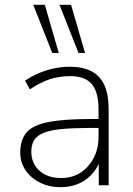

<svg xmlns="http://www.w3.org/2000/svg" viewBox="-20 -769 554 797"><path d="M231 8Q184 8 146 -11Q108 -30 86 -62.5Q64 -95 64 -135Q64 -189 90.5 -219.5Q117 -250 181.5 -262.5Q246 -275 359 -275H400V-238H361Q287 -238 238 -233.5Q189 -229 161 -217.5Q133 -206 121.5 -187Q110 -168 110 -139Q110 -91 143.5 -60.5Q177 -30 234 -30Q280 -30 314.5 -52.5Q349 -75 369 -113.5Q389 -152 389 -201V-315Q389 -387 361 -420Q333 -453 271 -453Q226 -453 186.5 -440Q147 -427 104 -398L84 -434Q110 -452 140.5 -465Q171 -478 204 -485Q237 -492 269 -492Q324 -492 360 -473Q396 -454 413.5 -415Q431 -376 431 -315V0H390V-121H401Q391 -81 367 -52Q343 -23 308.5 -7.5Q274 8 231 8ZM306 -549 227 -749H275L333 -549ZM197 -549 118 -749H166L224 -549Z"/></svg>

Font: Nunito Sans 12pt ExtraLight ExtraLight
Style: Regular
Weight: 250
Version: Version 3.101;gftools[0.9.27]